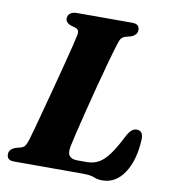

<svg xmlns="http://www.w3.org/2000/svg" viewBox="-81 -771 770 855"><g transform="rotate(10 304.5 -343.0)"><path d="M349 0H39Q18.5 0 11.2 -8Q4 -16 4.5 -28Q4.5 -39.5 12 -47.8Q19.5 -56 31.5 -60.5L56 -67Q69 -71 75 -79.8Q81 -88.5 87 -107.5Q92.5 -125.5 103 -164.2Q113.5 -203 127.2 -253.8Q141 -304.5 155.2 -359Q169.5 -413.5 182.5 -463.8Q195.5 -514 204.8 -551.5Q214 -589 217 -605Q221.5 -628 203.5 -634L178.5 -641.5Q157 -650.5 157 -668Q157 -682 167.5 -691Q178 -700 197.5 -700H446.5Q467 -700 474 -692.2Q481 -684.5 481 -672.5Q481 -660.5 473.2 -652.2Q465.5 -644 455 -640L427.5 -632.5Q417.5 -629.5 411.5 -622.5Q405.5 -615.5 400 -598Q389.5 -565.5 374.5 -511.5Q359.5 -457.5 343.2 -395.5Q327 -333.5 312.2 -274.5Q297.5 -215.5 287 -171.5Q276.5 -127.5 273.5 -111.5Q267 -79.5 277.8 -66.8Q288.5 -54 313 -54H356.5Q387 -54 410.8 -67.5Q434.5 -81 457.5 -112.8Q480.5 -144.5 508 -199.5Q518.5 -219 528.8 -227Q539 -235 550.5 -235Q580 -235 579.5 -197.5Q575.5 -101.5 537.2 -43.5Q499 14.5 438 14.5Q417 14.5 399.5 7.2Q382 0 349 0Z"/></g></svg>

Font: Fraunces 9pt
Style: Bold Italic
Weight: 700
Italic angle: -16°
Version: Version 1.000;[b76b70a41]